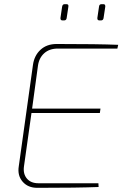

<svg xmlns="http://www.w3.org/2000/svg" viewBox="-20 -901 588 921"><path d="M287 -803H280Q269 -803 270 -815L278 -869Q280 -881 290 -881H299Q310 -881 308 -869L300 -816Q299 -803 287 -803ZM464 -803H457Q446 -803 447 -815L455 -869Q456 -881 467 -881H476Q486 -881 485 -869L477 -816Q476 -803 464 -803ZM543 -668H257Q217 -668 192 -645.5Q167 -623 162 -585L134 -380H462L459 -359H131L95 -103Q90 -67 109 -44.5Q128 -22 164 -22H452L453 -4Q354 0 159 0Q114 0 88.5 -29.5Q63 -59 70 -103L138 -589Q144 -634 174 -662Q204 -690 252 -690Q449 -690 547 -686Z"/></svg>

Font: Exo 2.0 Thin
Style: Italic
Weight: 250
Italic angle: -8°
Designer: Natanael Gama
Version: Version 1.001;PS 001.001;hotconv 1.0.70;makeotf.lib2.5.58329